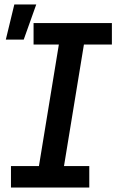

<svg xmlns="http://www.w3.org/2000/svg" viewBox="-20 -838 540 858"><path d="M6 -661 44 -818H142L86 -661ZM29 0V-96H154L243 -639H130V-735H480V-639H355L266 -96H379V0Z"/></svg>

Font: Iosevka SS18
Style: Bold Italic
Weight: 700
Italic angle: -9°
Monospace: yes
Designer: Belleve Invis
Foundry: Belleve Invis
Version: Version 25.1.1; ttfautohint (v1.8.4)